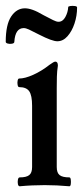

<svg xmlns="http://www.w3.org/2000/svg" viewBox="-35 -646 289 670"><path d="M34 4Q29 4 27.5 -3.5Q26 -11 27.5 -19Q29 -27 34 -27Q57 -27 67 -35Q77 -43 77 -63V-277Q77 -313 67 -327.5Q57 -342 32 -342Q28 -342 26.5 -349.5Q25 -357 26.5 -364.5Q28 -372 32 -372Q52 -372 81 -385Q110 -398 138 -420Q153 -431 158 -431Q167 -431 167 -417Q164 -398 163.5 -378.5Q163 -359 163 -339V-63Q163 -43 173 -35Q183 -27 207 -27Q211 -27 212 -19Q213 -11 212 -3.5Q211 4 207 4Q185 2 163.5 1Q142 0 121 0Q99 0 77 1Q55 2 34 4ZM165 -502Q147 -502 102 -525Q77 -538 66 -543Q55 -548 48 -548Q18 -548 15 -500Q15 -495 7 -493.5Q-1 -492 -8 -494Q-15 -496 -15 -500Q-15 -560 4 -588.5Q23 -617 52 -617Q64 -617 79.5 -611.5Q95 -606 117 -593Q138 -582 150 -576Q162 -570 169 -570Q184 -570 193 -586.5Q202 -603 203 -621Q203 -624 210.5 -625Q218 -626 226 -625Q234 -624 234 -620Q234 -591 225 -564Q216 -537 200.5 -519.5Q185 -502 165 -502Z"/></svg>

Font: Junicode Two Beta Condensed Medium
Style: Regular
Weight: 500
Width: 3
Designer: Peter S. Baker
Foundry: Briery Creek Software
Version: Version 1.053; ttfautohint (v1.8.4)